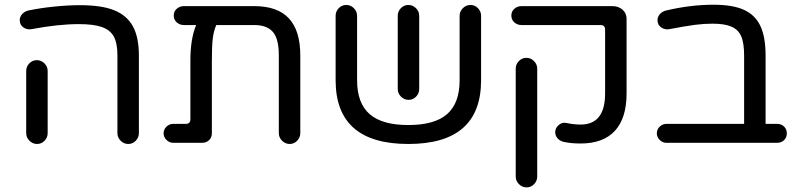

<svg xmlns="http://www.w3.org/2000/svg" viewBox="-20 -603 3373 812"><path d="M476.6 -40V-368.2Q476.6 -420.9 460.9 -449.2Q445.3 -476.6 410.6 -488.8Q376 -501 313.5 -501Q225.6 -501 112.3 -479.5Q93.8 -476.6 78.6 -487.3Q63.5 -498 63.5 -517.6Q63.5 -532.2 73.7 -543.5Q84 -554.7 99.6 -558.6Q151.4 -569.3 210 -575.2Q268.6 -581.1 317.4 -581.1Q410.2 -581.1 462.9 -559.6Q516.6 -538.1 542 -491.7Q567.4 -445.3 567.4 -368.2V-40Q567.4 -21.5 554.2 -7.8Q541 5.9 522.5 5.9Q503.9 5.9 490.2 -7.8Q476.6 -21.5 476.6 -40ZM90.8 -40V-302.7Q90.8 -321.3 104 -335Q117.2 -348.6 135.7 -348.6Q154.3 -348.6 168 -335Q181.6 -321.3 181.6 -302.7V-40Q181.6 -21.5 168.5 -7.8Q155.3 5.9 136.7 5.9Q118.2 5.9 104.5 -7.8Q90.8 -21.5 90.8 -40Z M1250 -368.2V-40Q1250 -21.5 1236.8 -7.8Q1223.6 5.9 1205.1 5.9Q1186.5 5.9 1172.9 -7.8Q1159.2 -21.5 1159.2 -40V-368.2Q1159.2 -439.5 1133.8 -468.3Q1108.4 -497.1 1055.7 -497.1H894.5Q882.8 -468.8 879.4 -436.5Q876 -404.3 876 -342.8V-39.1Q876 -21.5 864.3 -10.3Q852.5 1 835 1H711.9Q696.3 1 684.1 -11.2Q671.9 -23.4 671.9 -39.1Q671.9 -55.7 684.1 -67.4Q696.3 -79.1 711.9 -79.1H765.6Q785.2 -79.1 785.2 -98.6V-346.7Q785.2 -439.5 809.6 -497.1H757.8Q740.2 -497.1 727.5 -508.3Q714.8 -519.5 714.8 -537.1Q714.8 -554.7 727.5 -565.9Q740.2 -577.1 757.8 -577.1H1055.7Q1153.3 -577.1 1201.7 -525.4Q1250 -473.6 1250 -368.2Z M2014.6 -536.1V-263.7Q2014.6 5.9 1707 5.9Q1399.4 5.9 1399.4 -263.7V-536.1Q1399.4 -554.7 1412.6 -568.4Q1425.8 -582 1444.3 -582Q1462.9 -582 1476.6 -568.4Q1490.2 -554.7 1490.2 -536.1V-263.7Q1490.2 -167 1543 -120.6Q1595.7 -74.2 1707 -74.2Q1818.4 -74.2 1871.1 -120.6Q1923.8 -167 1923.8 -263.7V-536.1Q1923.8 -554.7 1937.5 -568.4Q1951.2 -582 1969.7 -582Q1988.3 -582 2001.5 -568.4Q2014.6 -554.7 2014.6 -536.1ZM1662.1 -226.6V-536.1Q1662.1 -554.7 1675.3 -568.4Q1688.5 -582 1707 -582Q1725.6 -582 1739.3 -568.4Q1752.9 -554.7 1752.9 -536.1V-226.6Q1752.9 -208 1739.7 -194.3Q1726.6 -180.7 1708 -180.7Q1689.5 -180.7 1675.8 -194.3Q1662.1 -208 1662.1 -226.6Z M2364.3 -2.9Q2347.7 -6.8 2337.9 -18.1Q2328.1 -29.3 2328.1 -43.9Q2328.1 -61.5 2342.8 -74.2Q2357.4 -86.9 2375 -83Q2407.2 -76.2 2435.5 -76.2Q2539.1 -76.2 2539.1 -208V-477.5Q2539.1 -497.1 2519.5 -497.1H2185.5Q2168 -497.1 2155.3 -508.3Q2142.6 -519.5 2142.6 -537.1Q2142.6 -554.7 2155.3 -565.9Q2168 -577.1 2185.5 -577.1H2570.3Q2595.7 -577.1 2612.8 -562Q2629.9 -546.9 2629.9 -524.4V-208Q2629.9 -103.5 2580.6 -49.8Q2531.2 3.9 2435.5 3.9Q2395.5 3.9 2364.3 -2.9ZM2161.1 143.6V-312.5Q2161.1 -331.1 2174.3 -344.7Q2187.5 -358.4 2206.1 -358.4Q2224.6 -358.4 2238.3 -344.7Q2252 -331.1 2252 -312.5V143.6Q2252 162.1 2238.8 175.8Q2225.6 189.5 2207 189.5Q2188.5 189.5 2174.8 175.8Q2161.1 162.1 2161.1 143.6Z M3307.6 -39.1Q3307.6 -21.5 3295.9 -10.3Q3284.2 1 3266.6 1H2797.9Q2782.2 1 2770 -11.2Q2757.8 -23.4 2757.8 -39.1Q2757.8 -55.7 2770 -67.4Q2782.2 -79.1 2797.9 -79.1H3127V-368.2Q3127 -421.9 3114.3 -450.2Q3102.5 -477.5 3073.7 -490.2Q3044.9 -502.9 2993.2 -502.9Q2957 -502.9 2919.4 -498Q2881.8 -493.2 2809.6 -479.5Q2791 -476.6 2775.9 -487.3Q2760.7 -498 2760.7 -517.6Q2760.7 -532.2 2771 -543.5Q2781.2 -554.7 2796.9 -558.6Q2900.4 -583 2997.1 -583Q3079.1 -583 3126 -561.5Q3173.8 -540 3195.8 -493.2Q3217.8 -446.3 3217.8 -368.2V-79.1H3266.6Q3284.2 -79.1 3295.9 -67.9Q3307.6 -56.6 3307.6 -39.1Z"/></svg>

Font: KTXP_ComRound
Style: Medium
Weight: 500
Version: Version 1.01;May 16, 2022;FontCreator 13.0.0.2683 64-bit